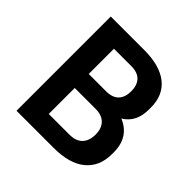

<svg xmlns="http://www.w3.org/2000/svg" viewBox="-189 -898 1066 1066"><g transform="rotate(45 344.0 -365.0)"><path d="M90 -735H352Q475 -735 540 -683.5Q605 -632 605 -534V-520Q605 -420 532 -376Q635 -333 635 -214V-200Q635 -102 570 -48.5Q505 5 382 5H90ZM392 -109Q442 -109 468 -136Q494 -163 494 -212Q494 -260 468 -286.5Q442 -313 392 -313H229V-109ZM365 -423Q415 -423 439.5 -449Q464 -475 464 -522Q464 -569 439.5 -595Q415 -621 365 -621H229V-423Z"/></g></svg>

Font: Sora-SIA SemiBold
Style: Regular
Weight: 600
Designer: Jonathan Barnbrook, Julián Moncada
Foundry: Barnbrook Fonts
Version: Version 2.000